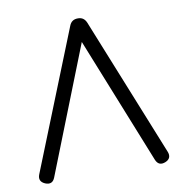

<svg xmlns="http://www.w3.org/2000/svg" viewBox="-75 -727 763 799"><g transform="rotate(-10 306.0 -328.0)"><path d="M52.5 -3Q23.5 -15.5 35 -44.5L269.5 -631Q279 -655.5 305 -655.5H307.5Q331.5 -655 341.5 -631L577.5 -44.5Q589.5 -15 560.5 -3Q531.5 8.5 519.5 -20L305 -556L93.5 -20Q82 9 52.5 -3Z"/></g></svg>

Font: Jura Light Medium
Style: Regular
Weight: 500
Version: Version 5.106